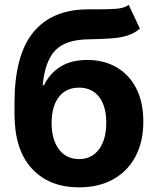

<svg xmlns="http://www.w3.org/2000/svg" viewBox="-20 -766 654 796"><path d="M513.8 -745.7 560 -647Q536.9 -627.8 508.9 -618.8Q480.8 -609.7 442.1 -606.9Q403.4 -604 347.3 -603Q252.5 -601.9 209.5 -557.5Q166.5 -513.1 157 -412.6H162.3Q186.8 -462.7 231.4 -490.1Q275.9 -517.4 341.6 -517.4Q411.2 -517.4 463.6 -486.9Q516 -456.3 545.1 -399.1Q574.2 -342 574.2 -262.1Q574.2 -178.6 541.9 -117.5Q509.6 -56.5 449.8 -22.9Q389.9 10.7 307.5 10.7Q183.6 10.7 111.9 -67.3Q40.1 -145.2 40.1 -293.7V-338.4Q40.1 -535.5 116.8 -630.7Q193.5 -725.9 342.3 -727.3Q354 -727.3 365.1 -727.3Q376.1 -727.3 386.4 -727.3Q430 -727.3 462 -729.6Q494 -731.9 513.8 -745.7ZM308.2 -106.5Q360.1 -106.5 390.3 -146.8Q420.5 -187.1 420.5 -257.1Q420.5 -327.1 390.3 -364.9Q360.1 -402.7 307.5 -402.7Q255 -402.7 224.8 -364.9Q194.6 -327.1 193.9 -257.1Q193.9 -187.5 224.3 -147Q254.6 -106.5 308.2 -106.5Z"/></svg>

Font: Inter Zeller
Style: Bold
Weight: 700
Designer: Rasmus Andersson; Joe Bland
Foundry: zeller
Version: Version 3.015;git-dec3a8cb1